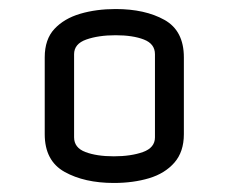

<svg xmlns="http://www.w3.org/2000/svg" viewBox="-20 -775 510 425"><path d="M387 -648V-478Q387 -439 366 -415Q345 -391 310 -380.5Q275 -370 232 -370Q167 -370 123 -394.5Q79 -419 79 -478V-648Q79 -688 100.5 -711Q122 -734 157.5 -744.5Q193 -755 236 -755Q301 -755 344 -731Q387 -707 387 -648ZM144 -655V-471Q144 -448 169 -438.5Q194 -429 232 -429Q270 -429 296.5 -438.5Q323 -448 323 -471V-655Q323 -678 298.5 -687.5Q274 -697 236 -697Q198 -697 171 -687.5Q144 -678 144 -655Z"/></svg>

Font: Offside
Style: Regular
Weight: 400
Designer: Eduardo Rodriguez Tunni
Foundry: Eduardo Rodriguez Tunni
Version: Version 1.002; ttfautohint (v1.8.4.7-5d5b);gftools[0.9.23]